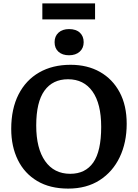

<svg xmlns="http://www.w3.org/2000/svg" viewBox="-20 -1095 810 1129"><path d="M381 14Q274 14 199 -30.5Q124 -75 85 -154.5Q46 -234 46 -337Q46 -455 89 -539.5Q132 -624 210.5 -669Q289 -714 395 -714Q494 -714 568 -672Q642 -630 683.5 -552.5Q725 -475 725 -367Q725 -257 684 -171Q643 -85 566 -35.5Q489 14 381 14ZM393 -73Q482 -73 528.5 -139.5Q575 -206 575 -349Q575 -485 524 -557Q473 -629 380 -629Q290 -629 241.5 -562Q193 -495 193 -357Q193 -222 245.5 -147.5Q298 -73 393 -73ZM386 -770Q347 -770 324 -790.5Q301 -811 301 -847Q301 -882 324 -903Q347 -924 386 -924Q427 -924 449.5 -903Q472 -882 472 -847Q472 -812 448.5 -791Q425 -770 386 -770ZM229 -981V-1075H539V-981Z"/></svg>

Font: Literata SemiBold
Style: Regular
Weight: 600
Designer: Latin by Veronika Burian and Jose Scaglione. Greek by Irene Vlachou. Cyrillic by Vera Evstafieva.
Foundry: TypeTogether
Version: Version 3.103; ttfautohint (v1.8.4.7-5d5b);gftools[0.9.29]